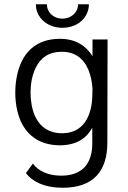

<svg xmlns="http://www.w3.org/2000/svg" viewBox="-20 -692 603 905"><path d="M274 -561C346 -561 399 -609 399 -672H348C348 -633 315 -604 274 -604C233 -604 201 -633 201 -672H149C149 -609 203 -561 274 -561ZM416 -506V-427C386 -476 337 -509 263 -509C177 -509 113 -472 79 -395C61 -355 52 -304 52 -256C52 -211 59 -164 78 -120C113 -45 176 -8 261 -7C347 -7 391 -46 415 -90V-18C415 84 364 136 268 136C203 136 158 111 135 79L102 124C134 165 190 193 275 193C420 193 486 115 486 -20L487 -506ZM400 -154C378 -95 335 -64 272 -64C211 -64 168 -94 145 -145C131 -176 124 -216 124 -255C124 -293 130 -334 148 -372C172 -421 211 -448 271 -448C332 -448 374 -418 397 -362C407 -337 414 -308 416 -274L415 -235C414 -208 410 -181 400 -154Z"/></svg>

Font: Arthouse Owned
Style: Regular
Weight: 400
Designer: Jeremy Tribby
Foundry: Tribby Type
Version: Version 1.000;PS 001.000;hotconv 1.0.88;makeotf.lib2.5.64775